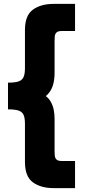

<svg xmlns="http://www.w3.org/2000/svg" viewBox="-20 -801 448 985"><path d="M254 164Q190 164 149 134.5Q108 105 108 30V-166Q108 -197 100.5 -212.5Q93 -228 74.5 -234Q56 -240 21 -240V-377Q56 -377 74.5 -383Q93 -389 100.5 -405Q108 -421 108 -451V-647Q108 -722 149 -751.5Q190 -781 254 -781H365V-642H298Q277 -642 269.5 -634Q262 -626 261 -615Q260 -604 260 -592V-427Q260 -387 249.5 -357.5Q239 -328 215 -308Q231 -296 241 -278Q251 -260 255.5 -238.5Q260 -217 260 -190V-24Q260 -14 261 -2.5Q262 9 269.5 17Q277 25 298 25H365V164Z"/></svg>

Font: Onest ExtraBold
Style: Regular
Weight: 800
Designer: Dmitri Voloshin, Andrey Kudryavtsev
Foundry: Dmitri Voloshin, Andrey Kudryavtsev
Version: Version 1.000;gftools[0.9.33]